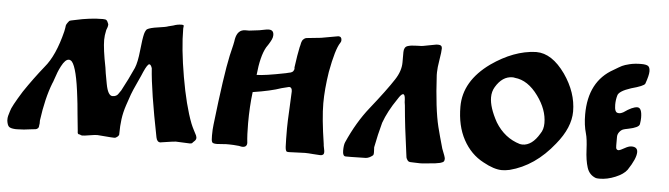

<svg xmlns="http://www.w3.org/2000/svg" viewBox="-35 -507 2184 627"><g transform="rotate(5 1057.0 -193.5)"><path d="M282 -378Q291 -378 294 -375.5Q297 -373 300 -365Q301 -363 301 -362Q301 -354 296 -343Q292 -325 292 -311Q292 -281 304 -221Q305 -210 313 -168Q320 -130 335 -130Q342 -130 346.5 -132.5Q351 -135 353 -138Q355 -141 362 -151Q383 -190 400 -228Q408 -247 412 -286Q416 -325 420 -341Q423 -352 428 -357Q438 -363 464 -366.5Q490 -370 497 -373L513 -377Q526 -382 540 -382Q544 -382 545.5 -381Q547 -380 547 -379Q547 -378 546.5 -375Q546 -372 546 -370Q546 -305 562 -212.5Q578 -120 600 -63Q604 -53 610 -41.5Q616 -30 618 -26Q620 -20 620 -18Q620 -14 618 -11Q616 -8 612.5 -5Q609 -2 608 0Q606 2 600 2Q593 2 577 1Q561 0 554 0Q549 0 510 6Q509 6 507 6.5Q505 7 504 7Q493 7 490 -8Q460 -158 455 -232Q451 -244 446 -244Q440 -244 428 -217Q425 -209 412 -181Q399 -153 394.5 -140.5Q390 -128 382 -104Q374 -80 371 -57.5Q368 -35 368 -10Q369 -5 363.5 0Q358 5 353 5Q345 5 322.5 3Q300 1 297 1Q289 1 271.5 4Q254 7 247 7Q246 7 244 6H243Q241 4 238 4Q235 4 233.5 2Q232 0 232 -7Q230 -22 226.5 -61.5Q223 -101 221 -115Q210 -211 193 -231Q188 -236 183 -236Q177 -236 171 -230Q165 -224 159 -212.5Q153 -201 149.5 -192Q146 -183 141.5 -169.5Q137 -156 136 -155Q116 -104 106 -30Q106 -25 106 -20L105 -14Q105 -7 101.5 -4Q98 -1 94.5 -0.5Q91 0 81 1Q55 5 35 5H28Q12 4 7 -1Q2 -6 0 -20V-27Q0 -34 6 -52Q9 -66 42 -119Q73 -165 106 -206Q140 -246 160 -327Q163 -342 163 -345Q163 -350 173 -362Q175 -364 192 -367Q240 -378 282 -378Z M912 -75Q912 -95 914.5 -141Q917 -187 917 -196Q917 -210 907 -210L883 -204Q849 -192 790 -183Q784 -135 784 -80Q784 -42 787 -16Q787 -2 772 -2Q769 -2 761 -4Q741 -6 729 -6Q729 -6 718 -6Q715 -6 704 -5Q693 -4 688 -4Q673 -4 672 -10Q670 -14 670 -30Q670 -51 672 -66Q691 -231 705 -295Q716 -339 717 -350Q723 -382 749 -382H761Q762 -382 794 -386Q796 -386 807 -388.5Q818 -391 825 -391Q841 -391 841 -374Q841 -367 837.5 -359.5Q834 -352 828 -342.5Q822 -333 821 -332Q804 -302 798 -240Q823 -240 893 -254Q896 -255 901 -256Q906 -257 908 -257.5Q910 -258 912.5 -259.5Q915 -261 916.5 -263Q918 -265 919 -268Q920 -272 919 -275Q925 -319 930 -342Q931 -344 932 -349.5Q933 -355 933.5 -357Q934 -359 935.5 -362.5Q937 -366 938.5 -367.5Q940 -369 942.5 -371Q945 -373 949 -374Q950 -374 997 -379Q1052 -389 1053 -389Q1064 -389 1064 -377Q1064 -372 1061 -368Q1046 -346 1032 -270Q1023 -212 1023 -167Q1023 -118 1036 -34Q1036 -30 1038 -21Q1040 -12 1040 -8Q1040 3 1028 3Q1022 3 1004.5 1.5Q987 0 978 0Q968 0 951 1Q934 2 925 2Q921 2 919 1.5Q917 1 916 -1Q915 -3 914.5 -4.5Q914 -6 913.5 -9.5Q913 -13 913 -15Q912 -37 912 -75Z M1370 0Q1365 1 1354 1Q1349 1 1338.5 0.5Q1328 0 1324 0Q1317 0 1313.5 -5Q1310 -10 1309 -14Q1308 -18 1307 -29Q1295 -114 1289 -183Q1287 -193 1287 -203Q1286 -219 1280 -219Q1274 -219 1263 -201Q1234 -159 1220 -120Q1209 -80 1201 -38Q1201 -35 1201.5 -28Q1202 -21 1201.5 -16.5Q1201 -12 1199 -11Q1188 -2 1177 -1Q1169 -1 1153 -0.5Q1137 0 1129 0H1111Q1101 0 1101 -18Q1101 -37 1105 -46Q1135 -114 1175 -164Q1226 -228 1250 -265Q1269 -294 1269 -322V-346V-356Q1269 -364 1272 -369.5Q1275 -375 1282 -377Q1289 -379 1294.5 -379.5Q1300 -380 1310.5 -380.5Q1321 -381 1326 -381Q1329 -381 1346 -384.5Q1363 -388 1370 -389Q1373 -390 1380 -390Q1393 -390 1393 -379Q1393 -368 1388.5 -341Q1384 -314 1384 -300V-291Q1390 -180 1404 -123Q1411 -95 1423 -53Q1434 -26 1434 -21Q1434 -16 1432.5 -13Q1431 -10 1427 -8.5Q1423 -7 1420 -6Q1417 -5 1411.5 -4.5Q1406 -4 1403 -3Q1373 0 1370 0Z M1470 -195Q1470 -279 1555 -340Q1628 -391 1699 -394Q1699 -394 1702 -394Q1753 -394 1797 -332Q1838 -273 1838 -211Q1838 -158 1792 -102Q1730 -24 1648 -3Q1634 0 1623 0Q1597 0 1561 -20Q1519 -42 1494.5 -87Q1470 -132 1470 -195ZM1639 -304Q1636 -305 1631 -305Q1598 -305 1576 -268Q1567 -253 1567 -234Q1567 -201 1593 -154Q1623 -105 1674 -90Q1676 -90 1678 -89.5Q1680 -89 1682 -89Q1714 -89 1738 -130Q1748 -144 1748 -165Q1748 -209 1716 -253Q1682 -300 1639 -304Z M2038 -114Q2058 -114 2058 -97Q2058 -76 2032 -37Q2021 -22 1994.5 -11Q1968 0 1943 0Q1935 0 1931 -1Q1909 -9 1901.5 -32.5Q1894 -56 1892.5 -91Q1891 -126 1886 -143Q1878 -170 1878 -205Q1878 -314 1958 -358Q1976 -369 1984 -373Q1992 -377 2008.5 -381Q2025 -385 2046 -385Q2063 -385 2069 -380.5Q2075 -376 2075 -363Q2075 -350 2065 -322Q2061 -314 2020 -303Q1980 -290 1977 -275Q1973 -261 1973 -245Q1973 -220 1984 -219Q1991 -217 2002 -223Q2030 -243 2046 -243Q2061 -243 2061 -210Q2061 -201 2059 -189Q2058 -183 2048.5 -178.5Q2039 -174 2024 -171Q2009 -168 2007 -167Q2000 -165 1994 -157.5Q1988 -150 1988 -141V-113Q1988 -108 1988.5 -105Q1989 -102 1991 -100Q1993 -98 1997 -98Q2003 -99 2016 -106.5Q2029 -114 2038 -114Z"/></g></svg>

Font: Fedorovsk Unicode
Style: Medium
Weight: 500
Designer: Aleksandr Andreev and Nikita Simmons
Version: Version 3.2